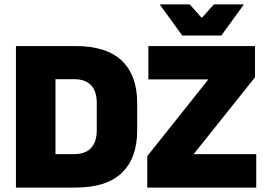

<svg xmlns="http://www.w3.org/2000/svg" viewBox="-20 -847 1204 867"><path d="M179.5 0V-151H314Q366 -151 391.5 -179Q417 -207 417 -259V-382Q417 -434 391.5 -461.8Q366 -489.5 314 -489.5H179.5V-639H320.5Q461 -639 530.2 -572.8Q599.5 -506.5 599.5 -382V-258.5Q599.5 -133.5 530.5 -66.8Q461.5 0 320.5 0ZM52 0V-639H230.5V0ZM1137 -151V0H645V-142L921 -488.5H650V-639H1131.5V-498L854.5 -151ZM803 -686.5 703 -824.5V-827H837L889 -768.5H893.5L945.5 -827H1079.5V-824.5L979.5 -686.5Z"/></svg>

Font: Anek Latin Medium ExtraBold
Style: Regular
Weight: 800
Version: Version 1.003